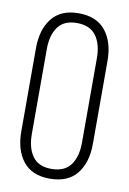

<svg xmlns="http://www.w3.org/2000/svg" viewBox="-82 -757 545 814"><g transform="rotate(10 190.5 -350.0)"><path d="M37.1 -170.9V-528.8Q37.1 -609.4 75.4 -657.7Q113.8 -706.1 189.9 -706.1Q267.6 -706.1 306.4 -657.7Q345.2 -609.4 345.2 -528.8V-170.9Q345.2 -90.3 306.4 -42.2Q267.6 5.9 189.9 5.9Q113.8 5.9 75.4 -42.2Q37.1 -90.3 37.1 -170.9ZM83 -168Q83 -106.9 108.9 -71.5Q134.8 -36.1 189.9 -36.1Q246.1 -36.1 272.5 -71.8Q298.8 -107.4 298.8 -168V-532.2Q298.8 -592.8 272.5 -628.4Q246.1 -664.1 189.9 -664.1Q134.8 -664.1 108.9 -628.7Q83 -593.3 83 -532.2Z"/></g></svg>

Font: Bebas Neue Book
Style: Regular
Weight: 400
Designer: Ryoichi Tsunekawa
Foundry: Ryoichi Tsunekawa
Version: Version 001.003